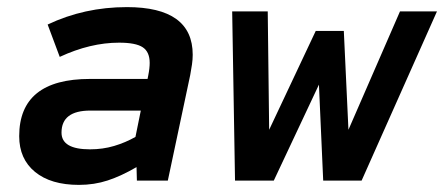

<svg xmlns="http://www.w3.org/2000/svg" viewBox="-20 -508 1249 540"><path d="M202 12Q123 12 78.5 -24.5Q34 -61 34 -125Q34 -286 233 -286H395L397 -296Q399 -306 400 -315Q401 -324 401 -331Q401 -362 381.5 -375Q362 -388 315 -388Q234 -388 148 -348L114 -439Q217 -488 337 -488Q522 -488 522 -354Q522 -341 520 -327Q518 -313 515 -297L452 0H365L364 -38Q321 -13 283 -0.5Q245 12 202 12ZM233 -88Q269 -88 301 -97.5Q333 -107 361 -123L376 -197H234Q153 -197 153 -135Q153 -88 233 -88Z M641 0 633 -476H733L737 -143L868 -421H947L960 -143L1105 -476H1209L997 0H889L877 -270L750 0Z"/></svg>

Font: Sometype Mono
Style: Bold Italic
Weight: 700
Italic angle: -12°
Monospace: yes
Designer: Ryoichi Tsunekawa
Foundry: Dharma Type
Version: Version 1.000; ttfautohint (v1.8.3)